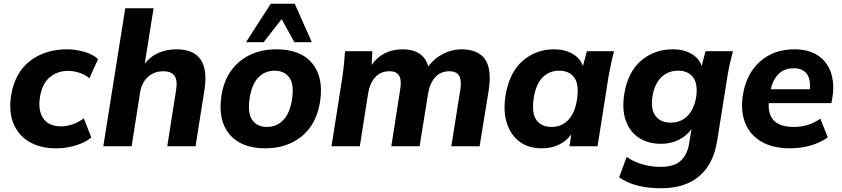

<svg xmlns="http://www.w3.org/2000/svg" viewBox="-20 -780 4492 1024"><path d="M280 11Q193 11 134.5 -24.5Q76 -60 51 -123Q26 -186 39 -270Q59 -392 139.5 -454.5Q220 -517 338 -517Q384 -517 430 -503.5Q476 -490 503 -465L457 -363Q434 -382 403 -392Q372 -402 343 -402Q286 -402 245 -367.5Q204 -333 193 -261Q182 -191 211 -148.5Q240 -106 306 -106Q333 -106 365.5 -116.5Q398 -127 427 -149L467 -47Q437 -21 386 -5Q335 11 280 11Z M531 0 648 -736H799L752 -441Q782 -479 825.5 -498Q869 -517 921 -517Q1105 -517 1070 -298L1023 0H872L919 -298Q928 -353 910 -376.5Q892 -400 852 -400Q801 -400 768 -369Q735 -338 727 -286L682 0Z M1141 0ZM1396 11Q1266 11 1203.5 -64Q1141 -139 1161 -270Q1174 -352 1215 -406.5Q1256 -461 1317 -489Q1378 -517 1454 -517Q1584 -517 1645.5 -442Q1707 -367 1687 -237Q1667 -115 1588 -52Q1509 11 1396 11ZM1404 -103Q1454 -103 1489.5 -138.5Q1525 -174 1537 -247Q1550 -329 1523.5 -366Q1497 -403 1444 -403Q1394 -403 1359 -368Q1324 -333 1312 -260Q1299 -178 1325 -140.5Q1351 -103 1404 -103ZM1292 -555 1424 -760H1552L1643 -555H1550L1482 -678L1386 -555Z M1748 0 1807 -375Q1816 -439 1820 -507H1966L1962 -434Q2021 -517 2128 -517Q2181 -517 2216 -494.5Q2251 -472 2264 -426Q2295 -468 2342.5 -492.5Q2390 -517 2441 -517Q2530 -517 2567 -463.5Q2604 -410 2586 -296L2538 0H2387L2435 -301Q2443 -352 2428.5 -376Q2414 -400 2376 -400Q2330 -400 2301 -368Q2272 -336 2263 -280L2218 0H2067L2114 -301Q2123 -352 2109 -376Q2095 -400 2057 -400Q2010 -400 1981 -368Q1952 -336 1943 -280L1899 0Z M2869 11Q2799 11 2751.5 -24Q2704 -59 2683.5 -122.5Q2663 -186 2676 -270Q2696 -393 2767 -455Q2838 -517 2936 -517Q2992 -517 3033.5 -493Q3075 -469 3089 -428L3110 -507H3255Q3246 -474 3239 -440.5Q3232 -407 3226 -375L3167 0H3017L3027 -63Q3001 -28 2961 -8.5Q2921 11 2869 11ZM2922 -103Q2973 -103 3009 -138.5Q3045 -174 3057 -247Q3070 -329 3043 -366Q3016 -403 2962 -403Q2910 -403 2874.5 -368Q2839 -333 2827 -260Q2814 -178 2840.5 -140.5Q2867 -103 2922 -103Z M3506 224Q3365 224 3282 166L3322 57Q3359 83 3406.5 96.5Q3454 110 3503 110Q3573 110 3609 78.5Q3645 47 3655 -13L3668 -92Q3643 -56 3600.5 -34.5Q3558 -13 3505 -13Q3437 -13 3388 -45Q3339 -77 3317.5 -137Q3296 -197 3310 -282Q3329 -396 3399 -456.5Q3469 -517 3570 -517Q3626 -517 3667.5 -493Q3709 -469 3722 -428L3743 -507H3889Q3880 -474 3872.5 -440.5Q3865 -407 3860 -375L3805 -30Q3786 93 3710.5 158.5Q3635 224 3506 224ZM3557 -126Q3611 -126 3646.5 -161.5Q3682 -197 3693 -263Q3703 -332 3676.5 -367.5Q3650 -403 3597 -403Q3543 -403 3507 -368Q3471 -333 3460 -267Q3449 -198 3476 -162Q3503 -126 3557 -126Z M4194 11Q4101 11 4040 -25Q3979 -61 3954 -125Q3929 -189 3942 -273Q3960 -386 4033 -451.5Q4106 -517 4218 -517Q4292 -517 4341.5 -484.5Q4391 -452 4411 -394.5Q4431 -337 4420 -263L4414 -230H4080Q4076 -169 4108.5 -136Q4141 -103 4215 -103Q4251 -103 4285.5 -113Q4320 -123 4355 -147L4395 -47Q4353 -18 4301.5 -3.5Q4250 11 4194 11ZM4213 -416Q4162 -416 4131.5 -384.5Q4101 -353 4091 -304H4299Q4304 -360 4281.5 -388Q4259 -416 4213 -416Z"/></svg>

Font: Winston
Style: Bold Italic
Weight: 700
Italic angle: -9°
Designer: Original fonts by Vernon Adams / Changes by Cristiano Sobral
Foundry: Original fonts by Vernon Adams / Changes by Cristiano Sobral
Version: Version 2.503;July 17, 2020;FontCreator 13.0.0.2655 64-bit